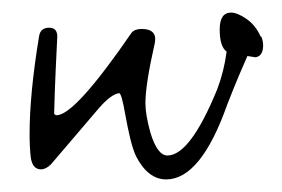

<svg xmlns="http://www.w3.org/2000/svg" viewBox="-20 -262 448 305"><path d="M244 23Q215 23 196 -14Q191 -25 187 -41.5Q183 -58 179 -80Q173 -115 169 -114Q156 -112 137 -90L61 -1Q53 7 45 7Q32 7 29 -11Q28 -19 27.5 -28.5Q27 -38 27 -49Q27 -113 42 -204Q44 -218 58 -218Q71 -218 71 -204Q70 -182 68.5 -151.5Q67 -121 66 -81Q68 -79 70 -79Q99 -79 189 -210Q194 -216 205 -216Q230 -216 226 -194Q211 -128 211 -98Q211 -80 219 -51Q230 -15 246 -15Q282 -15 325 -120Q336 -149 340 -180Q329 -188 329 -215Q329 -242 347 -242Q357 -242 371.5 -232Q386 -222 394 -204H395Q398 -197 398 -190Q398 -173 386 -171L373 -173Q368 -162 360 -143Q352 -124 341 -96Q299 23 244 23Z"/></svg>

Font: Square Peg
Style: Regular
Weight: 400
Designer: Robert E. Leuschke
Foundry: Robert E. Leuschke
Version: Version 1.010; ttfautohint (v1.8.4.7-5d5b)